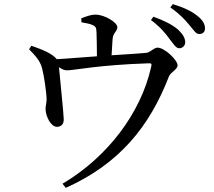

<svg xmlns="http://www.w3.org/2000/svg" viewBox="-20 -840 1040 931"><path d="M802 -651C822 -626 833 -606 849 -606C865 -606 878 -618 878 -635C878 -654 868 -673 845 -695C818 -719 777 -740 724 -759L712 -743C757 -709 783 -678 802 -651ZM897 -720C919 -695 929 -675 946 -675C963 -675 974 -685 974 -702C974 -724 963 -743 936 -764C910 -785 871 -804 818 -820L806 -804C854 -770 876 -745 897 -720ZM375 -732C395 -728 417 -725 430 -718C446 -711 447 -703 448 -682C449 -656 450 -602 450 -567C387 -563 312 -556 255 -553C249 -561 240 -569 224 -579C198 -595 164 -607 132 -618L121 -601C148 -573 174 -548 184 -509C193 -477 206 -389 206 -356C205 -338 200 -320 201 -309C202 -277 226 -224 257 -225C277 -226 290 -238 289 -263C289 -286 270 -466 266 -514C281 -504 292 -499 306 -499C340 -499 455 -525 700 -533C714 -534 717 -531 713 -516C663 -291 501 -78 283 51L299 71C559 -46 705 -226 799 -469C807 -490 841 -503 841 -523C841 -549 778 -609 744 -609C726 -609 710 -587 691 -584C652 -580 582 -576 521 -572L526 -652C529 -683 549 -687 549 -709C549 -730 489 -769 443 -769C419 -769 397 -760 374 -751Z"/></svg>

Font: Noto Serif KR Medium
Style: Regular
Weight: 500
Designer: Ryoko NISHIZUKA 西塚涼子 (kana & ideographs); Frank Grießhammer (Latin, Greek & Cyrillic); Wenlong ZHANG 张文龙 (bopomofo); San
Foundry: Adobe
Version: Version 2.001;hotconv 1.1.0;makeotfexe 2.6.0